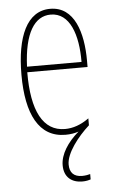

<svg xmlns="http://www.w3.org/2000/svg" viewBox="-54 -574 488 828"><g transform="rotate(-5 190.0 -160.0)"><path d="M216 139C216 90 268 23 318 -22V-52C283 -27 249 -15 214 -15C119 -15 72 -106 73 -273H334V-301C334 -421 300 -537 195 -537C94 -537 47 -429 47 -264C47 -94 99 10 214 10C235 10 254 7 271 1C222 43 190 93 190 140C190 192 223 217 269 217C284 217 297 214 305 211V188C299 190 284 193 270 193C234 193 216 174 216 139ZM195 -512C278 -512 311 -414 310 -297H74C80 -442 125 -512 195 -512Z"/></g></svg>

Font: Noto Sans Malayalam ExtraCondensed Thin
Style: Regular
Weight: 100
Width: 2
Designer: Jelle Bosma - Monotype Design Team
Foundry: Monotype Imaging Inc.
Version: Version 2.104